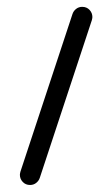

<svg xmlns="http://www.w3.org/2000/svg" viewBox="-20 -538 326 558"><path d="M37.8 -30Q37.8 -33 39.3 -38.9L190.7 -497.4Q193.7 -506.3 201.3 -512.2Q208.9 -518.1 218.9 -518.1Q231.9 -518.1 240.2 -509.3Q248.5 -500.4 248.5 -488.5Q248.5 -485.6 247 -479.6L95.6 -21.1Q92.6 -12.2 85 -6.3Q77.4 -0.4 67.4 -0.4Q54.4 -0.4 46.1 -9.3Q37.8 -18.1 37.8 -30Z"/></svg>

Font: 26F Galaxy Hebrew Medium
Style: Regular
Weight: 500
Designer: C₂₉H₂₅N₃O₅
Version: Version 1.000